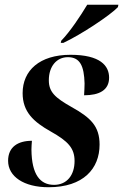

<svg xmlns="http://www.w3.org/2000/svg" viewBox="-20 -776 517 806"><path d="M237 -605 235 -596H246C321 -631 444 -713 475 -746L477 -756H346C318 -709 274 -643 237 -605ZM184 10C330 10 398 -68 398 -169C398 -246 361 -282 280 -327C211 -366 185 -390 185 -439C185 -498 218 -536 265 -536C316 -536 333 -499 335 -426C335 -411 334 -394 333 -376C396 -376 438 -397 438 -450C438 -500 401 -546 276 -546C146 -546 75 -480 75 -385C75 -307 120 -265 193 -224C266 -183 293 -154 293 -100C293 -41 261 0 207 0C149 0 113 -42 112 -148C112 -159 113 -172 114 -185C55 -185 14 -159 14 -101C14 -35 80 10 184 10Z"/></svg>

Font: Noto Serif Display Condensed
Style: Bold Italic
Weight: 700
Width: 3
Italic angle: -12°
Designer: Monotype Design Team
Foundry: Monotype Imaging Inc.
Version: Version 2.009